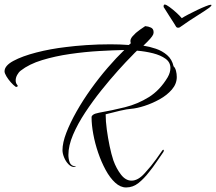

<svg xmlns="http://www.w3.org/2000/svg" viewBox="-34 -780 951 845"><path d="M691 -760Q697 -760 711.5 -749.5Q726 -739 741.5 -725Q757 -711 766 -700Q775 -706 794 -716Q813 -726 834 -736Q855 -746 871.5 -752.5Q888 -759 892 -759H894Q897 -759 897 -757Q897 -756 893.5 -752Q890 -748 887 -746Q866 -731 833 -710.5Q800 -690 759 -661Q756 -658 750 -658Q743 -658 740 -664Q740 -665 731.5 -678Q723 -691 712.5 -707.5Q702 -724 694.5 -736Q687 -748 688 -746Q686 -748 686 -752Q686 -760 691 -760ZM521 45Q496 45 473 24Q450 3 431 -32Q412 -67 398 -108Q384 -149 376.5 -190Q369 -231 369 -263V-264Q369 -269 372 -271.5Q375 -274 376 -275Q382 -280 402 -284Q459 -294 515.5 -308Q572 -322 621 -352.5Q670 -383 704 -440Q716 -461 716 -481Q716 -506 694.5 -521.5Q673 -537 639.5 -545.5Q606 -554 569 -557Q565 -553 558.5 -547Q552 -541 548 -536Q522 -510 486 -470Q450 -430 412 -382.5Q374 -335 341 -285Q308 -235 287.5 -187Q267 -139 267 -98Q267 -80 273 -64.5Q279 -49 301 -47Q297 -45 293 -45Q279 -45 267 -57.5Q255 -70 248 -87.5Q241 -105 241 -119Q241 -152 258 -196Q275 -240 303 -289.5Q331 -339 366.5 -388.5Q402 -438 440 -482Q478 -526 513 -560Q466 -559 403.5 -555.5Q341 -552 275 -542.5Q209 -533 151.5 -515.5Q94 -498 57 -469Q48 -462 41.5 -450Q35 -438 35 -426Q35 -414 42 -406Q44 -404 44 -402Q44 -399 40.5 -398Q37 -397 35 -398Q25 -405 13.5 -418Q2 -431 -6 -444.5Q-14 -458 -14 -466Q-14 -491 25 -512Q64 -533 126 -549Q188 -565 257 -573Q295 -578 346.5 -581.5Q398 -585 452 -585Q494 -585 533 -582L542 -590Q540 -593 540 -600Q540 -613 558 -629Q563 -635 570 -640Q577 -645 583 -650Q590 -654 594 -657.5Q598 -661 605 -665Q619 -664 630.5 -658.5Q642 -653 642 -638Q642 -634 640 -628Q637 -621 627 -609.5Q617 -598 597 -579Q624 -575 652 -565.5Q680 -556 701.5 -537.5Q723 -519 730 -488Q737 -482 740.5 -468.5Q744 -455 744 -441Q744 -411 722.5 -386Q701 -361 668.5 -343Q636 -325 602 -314Q568 -303 542 -301Q526 -300 493.5 -292.5Q461 -285 431 -277Q431 -247 436 -210Q441 -173 448.5 -137Q456 -101 465 -74Q478 -38 498.5 -11.5Q519 15 545 15Q559 15 573.5 7Q588 -1 604 -19Q617 -33 630 -49Q643 -65 653 -79Q663 -93 669.5 -102.5Q676 -112 679 -116Q682 -121 685 -121Q687 -121 687 -118Q687 -115 685 -111Q675 -97 656.5 -69.5Q638 -42 623 -24Q600 6 575.5 25.5Q551 45 521 45Z"/></svg>

Font: The Nautigal
Style: Regular
Weight: 400
Designer: Robert E. Leuschke
Foundry: Robert E. Leuschke
Version: Version 1.100; ttfautohint (v1.8.3)